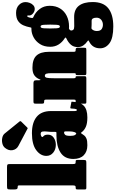

<svg xmlns="http://www.w3.org/2000/svg" viewBox="357 -1226 1134 1888"><g transform="rotate(-90 924.0 -282.0)"><path d="M30.5 -675H28.5Q15 -675 10 -681.5Q5 -688 5 -708V-748Q5 -771.5 11 -775.8Q17 -780 40.5 -780H223.5Q244.5 -780 249.8 -775.5Q255 -771 255 -749V-131Q255 -113.5 258.8 -109.2Q262.5 -105 275.5 -105H278.5Q288.5 -105 291.8 -102Q295 -99 295 -88V-27Q295 -8 290 -4Q285 0 265.5 0H25.5Q13.5 0 9.2 -2.5Q5 -5 5 -17V-83Q5 -96 7.8 -100.5Q10.5 -105 23.5 -105H29.5Q35 -105 40 -109.5Q45 -114 45 -135V-649Q45 -668 42.8 -671.5Q40.5 -675 30.5 -675Z M305 -128Q305 -213.5 368 -253.8Q431 -294 534 -294H558Q566.5 -294 568.8 -296Q571 -298 571 -307V-332Q571 -358 574.2 -385Q577.5 -412 574.5 -430.5Q571.5 -449 551.5 -449Q540 -449 530.2 -443.8Q520.5 -438.5 520.5 -434Q520.5 -428.5 526.2 -424Q532 -419.5 538 -409.8Q544 -400 544 -378Q544 -341.5 514.2 -320.8Q484.5 -300 444 -300Q398 -300 366.5 -326.2Q335 -352.5 335 -393Q335 -451 391.8 -493Q448.5 -535 558 -535Q663 -535 719.5 -488.2Q776 -441.5 776 -347V-116Q776 -101 780 -96.5Q784 -92 787 -92Q790 -92 794.8 -101Q799.5 -110 801 -148.5Q801.5 -160 812.5 -157L864.5 -147Q868.5 -146 868 -143.2Q867.5 -140.5 867.5 -135Q864.5 -60.5 828.2 -25.2Q792 10 713 10H712.5Q655.5 10 622 -4.5Q588.5 -19 569.5 -44Q563.5 -51.5 561.5 -53.5Q559.5 -55.5 553.5 -45.5Q544.5 -32 534.5 -19.2Q524.5 -6.5 503.5 1.8Q482.5 10 440 10Q377 10 341 -25.8Q305 -61.5 305 -128ZM532 -158Q532 -126.5 539.8 -113Q547.5 -99.5 555 -99.5Q563 -99.5 569.5 -118Q576 -136.5 576 -171V-205Q576 -218.5 567 -218.5H560.5Q552 -218.5 542 -207.8Q532 -197 532 -158ZM600.5 -579.5 432.5 -668.5Q399 -686.5 391.5 -724.8Q384 -763 414 -800Q430.5 -820 458.5 -826.2Q486.5 -832.5 513.8 -826.5Q541 -820.5 555 -803L672 -658.5Q681 -649.5 672.5 -640.5L615.5 -582.5Q611.5 -578 608.8 -577Q606 -576 600.5 -579.5Z M870.5 -415H868.5Q855.5 -415 852 -419.5Q848.5 -424 848.5 -440.5V-493.5Q848.5 -511 852.2 -515.5Q856 -520 871.5 -520H1050.5Q1062 -520 1070.2 -515.5Q1078.5 -511 1078.5 -495V-477Q1078.5 -458.5 1080.8 -452.2Q1083 -446 1089 -461Q1101 -492 1127 -511Q1153 -530 1201.5 -530Q1285.5 -530 1322 -489.8Q1358.5 -449.5 1358.5 -369V-126.5Q1358.5 -111.5 1362.2 -108.2Q1366 -105 1377.5 -105H1380.5Q1398.5 -105 1398.5 -86.5V-26Q1398.5 -7.5 1395.2 -3.8Q1392 0 1374.5 0H1149Q1135 0 1132 -4.5Q1129 -9 1129 -23V-82Q1129 -92.5 1130.5 -98.8Q1132 -105 1140 -105H1140.5Q1146.5 -105 1147.5 -108.2Q1148.5 -111.5 1148.5 -124.5V-338Q1148.5 -378.5 1143.2 -393.2Q1138 -408 1122 -408Q1108.5 -408 1103.5 -389.8Q1098.5 -371.5 1098.5 -313V-124.5Q1098.5 -105 1108 -105H1109Q1116 -105 1117.5 -102Q1119 -99 1119 -86.5V-18.5Q1119 -5.5 1112.5 -2.8Q1106 0 1094 0H864.5Q853 0 850.8 -4.2Q848.5 -8.5 848.5 -20.5V-84Q848.5 -97.5 852 -101.2Q855.5 -105 868.5 -105H873.5Q883.5 -105 886 -107.8Q888.5 -110.5 888.5 -126V-392Q888.5 -407.5 885.2 -411.2Q882 -415 870.5 -415Z M1408 -355Q1408 -415 1434.8 -456.2Q1461.5 -497.5 1501.5 -518.8Q1541.5 -540 1582 -540Q1584 -540 1585 -540Q1595 -540 1596.5 -542.2Q1598 -544.5 1599.5 -554.5Q1605.5 -587 1618.8 -618.5Q1632 -650 1660.8 -670.5Q1689.5 -691 1741.5 -691Q1790 -691 1818.8 -663.2Q1847.5 -635.5 1847.5 -598Q1847.5 -577.5 1839.5 -556.5Q1831.5 -535.5 1816.2 -521.5Q1801 -507.5 1780 -507.5Q1756 -507.5 1735.8 -524.5Q1715.5 -541.5 1715.5 -563Q1715.5 -565.5 1715.8 -568Q1716 -570.5 1716 -572.5Q1716 -581.5 1711 -581.5Q1701.5 -581.5 1697 -564.8Q1692.5 -548 1691.5 -540Q1690.5 -531 1691.5 -527.8Q1692.5 -524.5 1699 -521.5Q1748 -500.5 1779.5 -458.5Q1811 -416.5 1811 -360Q1811 -300 1784.2 -257.5Q1757.5 -215 1711.2 -192.5Q1665 -170 1607 -170Q1605 -170 1600.5 -170.2Q1596 -170.5 1591 -171Q1583.5 -171.5 1577 -165Q1573.5 -161.5 1570.8 -157.8Q1568 -154 1568 -147Q1568 -136.5 1576 -127.8Q1584 -119 1610 -119Q1629 -119 1652.8 -119.5Q1676.5 -120 1701 -120Q1776 -120 1812 -72.5Q1848 -25 1848 62Q1848 167.5 1786.2 216.2Q1724.5 265 1608 265Q1493.5 265 1443.2 228Q1393 191 1393 135Q1393 60.5 1460 27.5Q1470.5 22.5 1470.5 19.5Q1470.5 16.5 1462 10.5Q1436.5 -7 1420.8 -30.2Q1405 -53.5 1405 -84Q1405 -124 1427.5 -150.8Q1450 -177.5 1488.5 -195.5Q1498.5 -200.5 1498.8 -204.2Q1499 -208 1491 -213Q1453.5 -236.5 1430.8 -272.2Q1408 -308 1408 -355ZM1588 -355Q1588 -313 1589.8 -292.8Q1591.5 -272.5 1595.8 -266.2Q1600 -260 1607 -260Q1614 -260 1618.2 -266.2Q1622.5 -272.5 1624.2 -292.8Q1626 -313 1626 -355Q1626 -397 1624.2 -417.2Q1622.5 -437.5 1618.2 -443.8Q1614 -450 1607 -450Q1600 -450 1595.8 -443.8Q1591.5 -437.5 1589.8 -417.2Q1588 -397 1588 -355ZM1694 101Q1694 52 1663 52H1638Q1630 52 1622.2 51.8Q1614.5 51.5 1606 51Q1598 50.5 1592 50.2Q1586 50 1581 55Q1571.5 64.5 1567.2 77.5Q1563 90.5 1563 102Q1563 138 1582 150.5Q1601 163 1624 163Q1653.5 163 1673.8 145.8Q1694 128.5 1694 101Z"/></g></svg>

Font: Besley* Condensed Fatface
Style: Regular
Weight: 900
Width: 3
Designer: Owen Earl
Foundry: indestructible type*
Version: Version 3.000; ttfautohint (v1.8.3)